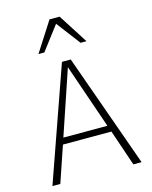

<svg xmlns="http://www.w3.org/2000/svg" viewBox="-135 -1017 874 1104"><g transform="rotate(-15 302.5 -465.0)"><path d="M37.1 0 274.9 -675.8H327.1L567.9 0H519L445.8 -214.8H157.2L84 0ZM169.9 -252.9H432.1L299.8 -637.2ZM406.7 -753.9 298.8 -896 190.9 -753.9H155.8L269 -930.2H329.1L441.9 -753.9Z"/></g></svg>

Font: Clear Sans Thin
Style: Regular
Weight: 250
Foundry: Intel Corporation
Version: Version 1.00